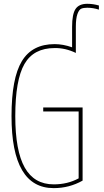

<svg xmlns="http://www.w3.org/2000/svg" viewBox="-20 -970 540 1000"><path d="M495.1 -941.4V-919.9Q464.8 -929.7 434.6 -929.7Q415 -929.7 403.3 -924.8Q391.6 -919.9 383.3 -897Q375 -874 375 -830.1V-694.3Q320.3 -720.7 264.6 -719.7Q155.3 -719.7 107.4 -636.7Q59.6 -553.7 59.6 -365.2Q59.6 -184.6 108.9 -97.2Q158.2 -9.8 259.8 -9.8Q332 -9.8 389.6 -41V-389.6H205.1V-410.2H410.2V-29.3Q340.8 9.8 259.8 9.8Q40 9.8 40 -365.2Q40 -562.5 93.8 -651.4Q147.5 -740.2 264.6 -740.2Q308.6 -740.2 355.5 -723.6V-830.1Q355.5 -896.5 373.5 -923.3Q391.6 -950.2 434.6 -950.2Q464.8 -950.2 495.1 -941.4Z"/></svg>

Font: Mgen+ 1m thin
Style: Regular
Weight: 100
Designer: [Source Han Sans]
Ryoko NISHIZUKA  (kana & ideographs); Paul D. Hunt (Latin, Greek & Cyrillic); Wenlong ZHANG  (bopomofo
Version: Version 1.059.20150602